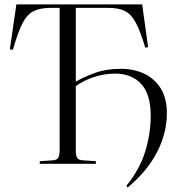

<svg xmlns="http://www.w3.org/2000/svg" viewBox="-20 -750 831 879"><path d="M564 109 559 100Q620 25 645 -57Q670 -139 670 -220Q670 -319 626 -366Q582 -413 507 -413Q460 -413 413.5 -398.5Q367 -384 327 -356V-63Q327 -37 333.5 -27Q340 -17 360 -16L419 -12V0H162V-12L221 -16Q240 -17 246.5 -27.5Q253 -38 253 -65V-714H213Q162 -714 132 -698Q102 -682 81.5 -640.5Q61 -599 39 -522L25 -524L55 -730H631L658 -534L645 -532Q623 -606 602 -645.5Q581 -685 552 -699.5Q523 -714 476 -714H327V-376Q364 -398 415.5 -416.5Q467 -435 534 -435Q593 -435 640.5 -412.5Q688 -390 716 -345Q744 -300 744 -232Q744 -141 699 -53.5Q654 34 564 109Z"/></svg>

Font: Literata 72pt Light
Style: Regular
Weight: 300
Designer: Latin by Veronika Burian and Jose Scaglione. Greek by Irene Vlachou. Cyrillic by Vera Evstafieva.
Foundry: TypeTogether
Version: Version 3.002